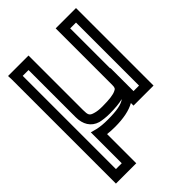

<svg xmlns="http://www.w3.org/2000/svg" viewBox="-217 -605 935 935"><g transform="rotate(-45 250.0 -138.0)"><path d="M484 0V-484V-509H459H369H344V-484V-119C344 -101 341 -96 329 -91C313 -83 284 -79 236 -79C214 -79 199 -81 186 -85C161 -92 157 -99 157 -134V-484V-509H132H42H16L17 -484V208V233H42H132H157V208V32C173 34 191 35 210 35C266 35 313 26 346 7V25H371H459H484V0ZM328 -38C308 -22 271 -15 210 -15C181 -15 158 -17 137 -22L107 -30V2V183H67V-459H107V-134C107 -86 128 -49 172 -36C189 -32 211 -29 236 -29C273 -29 305 -32 328 -38ZM434 -25H396V-59V-184H394V-459H434V-25Z"/></g></svg>

Font: Gamestation DisplayOutline
Style: Regular
Weight: 400
Designer: Jonas Hecksher
Foundry: Jonas Hecksher, Playtypeª, e-types AS
Version: Version 1.003